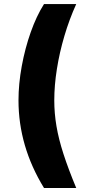

<svg xmlns="http://www.w3.org/2000/svg" viewBox="-20 -792 422 948"><path d="M71.3 -296.4Q71.3 -377.4 87.4 -465.3Q103.5 -553.2 131.8 -633.3Q160.2 -713.4 197.3 -772H356.4Q322.3 -696.8 298.1 -615Q273.9 -533.2 261 -451.9Q248 -370.6 248 -296.4Q248 -232.9 258.8 -169.2Q269.5 -105.5 293.5 -31.5Q317.4 42.5 356.4 136.2H197.3Q71.3 -69.3 71.3 -296.4Z"/></svg>

Font: Inter Extra Bold
Style: Regular
Weight: 800
Designer: Rasmus Andersson
Foundry: rsms
Version: Version 4.000;git-3c8e0fc